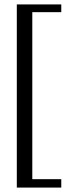

<svg xmlns="http://www.w3.org/2000/svg" viewBox="-20 -723 338 868"><path d="M56 -703H257V-668H126V87H257V125H56Z"/></svg>

Font: Trirong
Style: Regular
Weight: 400
Designer: Katatrad Team
Foundry: CadsonDemak
Version: Version 1.001